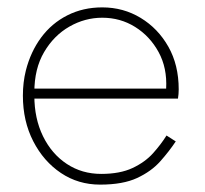

<svg xmlns="http://www.w3.org/2000/svg" viewBox="-20 -490 555 520"><path d="M62 -223H462Q463 -229 463.5 -235.5Q464 -242 464 -248Q464 -314 436 -363.5Q408 -413 361 -441.5Q314 -470 257 -470Q205 -470 162.5 -448.5Q120 -427 91.5 -388.5Q63 -350 50 -299Q46 -283 44 -266Q42 -249 42 -231Q42 -162 70 -107.5Q98 -53 145 -21.5Q192 10 251 10Q313 10 351.5 -8Q390 -26 414 -53Q438 -80 456 -107L431 -123Q416 -99 394.5 -75Q373 -51 339 -35Q305 -19 254 -19Q202 -19 161 -46Q120 -73 96.5 -121Q73 -169 73 -231V-240Q73 -304 99.5 -349Q126 -394 168 -418Q210 -442 257 -442Q306 -442 346 -417Q386 -392 409.5 -349Q433 -306 430 -250H62Z"/></svg>

Font: Jost ExtraLight
Style: Regular
Weight: 250
Version: Version 3.710